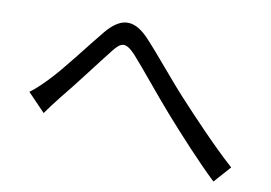

<svg xmlns="http://www.w3.org/2000/svg" viewBox="-67 -740 1134 804"><g transform="rotate(10 500.0 -338.5)"><path d="M60 -278 134 -201C149 -222 171 -252 192 -278C242 -338 324 -448 370 -506C403 -548 421 -554 464 -509C510 -458 586 -363 650 -290C718 -213 809 -113 884 -42L947 -113C858 -193 761 -297 700 -363C637 -431 558 -530 501 -590C435 -656 382 -646 325 -579C267 -509 184 -397 131 -343C105 -316 84 -296 60 -278Z"/></g></svg>

Font: Squished Noto Sans CJK JP Regular
Style: Regular
Weight: 400
Designer: Ryoko NISHIZUKA (kana & ideographs); Paul D. Hunt (Latin, Greek & Cyrillic); Wenlong ZHANG (bopomofo); Sandoll Communica
Foundry: Adobe Systems Incorporated
Version: Version 1.004;PS 1.004;hotconv 1.0.82;makeotf.lib2.5.63406